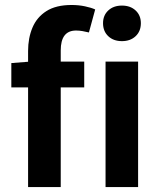

<svg xmlns="http://www.w3.org/2000/svg" viewBox="-20 -758 651 778"><path d="M93.8 0V-551.3Q93.8 -604 111.6 -646.2Q129.4 -688.5 168.2 -713.1Q207 -737.8 270 -737.8Q298.8 -737.8 324.2 -732.4Q349.6 -727.1 365.7 -719.7L340.3 -626.5Q327.1 -629.9 313.7 -632.1Q300.3 -634.3 288.1 -634.3Q226.1 -634.3 226.1 -553.7V0ZM25.9 -403.8V-502.4L101.1 -508.3H321.3V-403.8ZM407.7 0V-508.3H539.6V0ZM474.1 -591.3Q439.9 -591.3 418.7 -611.3Q397.5 -631.3 397.5 -664.1Q397.5 -695.8 418.7 -715.6Q439.9 -735.4 474.1 -735.4Q508.3 -735.4 529.5 -715.6Q550.8 -695.8 550.8 -664.1Q550.8 -631.3 529.5 -611.3Q508.3 -591.3 474.1 -591.3Z"/></svg>

Font: Akatab ExtraBold
Style: Regular
Weight: 800
Designer: SIL International
Foundry: SIL International
Version: Version 3.000